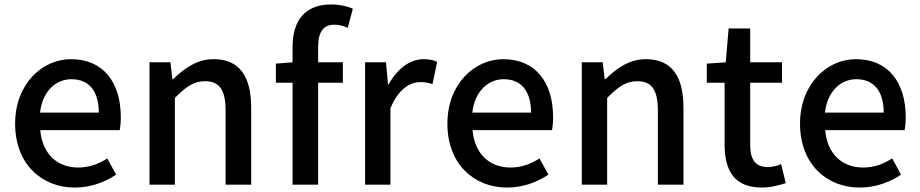

<svg xmlns="http://www.w3.org/2000/svg" viewBox="-20 -830 4133 863"><path d="M316 13C388 13 451 -11 502 -45L462 -118C422 -92 380 -77 331 -77C236 -77 170 -140 161 -245H518C521 -258 523 -281 523 -303C523 -459 445 -564 299 -564C170 -564 48 -453 48 -274C48 -93 167 13 316 13ZM160 -324C171 -421 232 -474 301 -474C381 -474 424 -419 424 -324Z M652 0H766V-390C815 -439 850 -465 901 -465C966 -465 994 -427 994 -332V0H1109V-346C1109 -486 1057 -564 940 -564C865 -564 809 -523 758 -474H755L746 -550H652Z M1566 -791C1541 -802 1506 -810 1469 -810C1346 -810 1295 -732 1295 -619V-550L1220 -544V-458H1295V0H1410V-458H1521V-550H1410V-620C1410 -687 1434 -719 1483 -719C1502 -719 1523 -714 1543 -705Z M1621 0H1735V-343C1770 -430 1824 -461 1869 -461C1891 -461 1905 -458 1924 -452L1945 -552C1928 -560 1910 -564 1883 -564C1824 -564 1766 -522 1727 -451H1724L1715 -550H1621Z M2259 13C2331 13 2394 -11 2445 -45L2405 -118C2365 -92 2323 -77 2274 -77C2179 -77 2113 -140 2104 -245H2461C2464 -258 2466 -281 2466 -303C2466 -459 2388 -564 2242 -564C2113 -564 1991 -453 1991 -274C1991 -93 2110 13 2259 13ZM2103 -324C2114 -421 2175 -474 2244 -474C2324 -474 2367 -419 2367 -324Z M2595 0H2709V-390C2758 -439 2793 -465 2844 -465C2909 -465 2937 -427 2937 -332V0H3052V-346C3052 -486 3000 -564 2883 -564C2808 -564 2752 -523 2701 -474H2698L2689 -550H2595Z M3404 13C3444 13 3481 3 3512 -7L3491 -92C3475 -85 3451 -79 3432 -79C3375 -79 3352 -113 3352 -179V-458H3495V-550H3352V-702H3255L3242 -550L3157 -544V-458H3237V-180C3237 -64 3280 13 3404 13Z M3844 13C3916 13 3979 -11 4030 -45L3990 -118C3950 -92 3908 -77 3859 -77C3764 -77 3698 -140 3689 -245H4046C4049 -258 4051 -281 4051 -303C4051 -459 3973 -564 3827 -564C3698 -564 3576 -453 3576 -274C3576 -93 3695 13 3844 13ZM3688 -324C3699 -421 3760 -474 3829 -474C3909 -474 3952 -419 3952 -324Z"/></svg>

Font: Noto Sans CJK JP Medium
Style: Regular
Weight: 500
Designer: Ryoko NISHIZUKA (kana & ideographs); Paul D. Hunt (Latin, Greek & Cyrillic); Wenlong ZHANG (bopomofo); Sandoll Communica
Foundry: Adobe Systems Incorporated
Version: Version 1.004;PS 1.004;hotconv 1.0.82;makeotf.lib2.5.63406